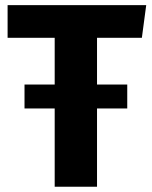

<svg xmlns="http://www.w3.org/2000/svg" viewBox="-20 -712 579 733"><path d="M465.8 -389.4V-297.8H188.8H73.6V-389.4ZM538.2 -692.4 521.6 -567.6H350.4V0.8H188.8V-567.6H9V-692.4Z"/></svg>

Font: Firava
Style: Regular
Weight: 400
Designer: Carrois Corporate & Edenspiekermann AG
Foundry: Greg Finn Gibson
Version: Version 5.000